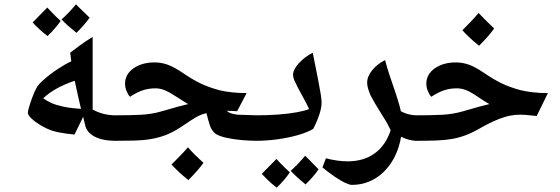

<svg xmlns="http://www.w3.org/2000/svg" viewBox="-20 -661 2591 889"><path d="M516 -9Q455 -9 418 -28.5Q381 -48 374 -83L365 -120L325 -38Q304 -40 285.5 -42.5Q267 -45 250.5 -48.5Q234 -52 218 -57Q193 -66 168 -81Q143 -96 126 -112Q109 -128 109 -139Q109 -147 115.5 -168.5Q122 -190 131 -214Q140 -238 147 -250Q156 -270 185 -294Q213 -319 249 -342.5Q285 -366 310 -377L305 -417Q331 -437 347.5 -449Q364 -461 378 -470.5Q392 -480 409 -490Q409 -406 409 -322Q409 -238 409 -154Q457 -127 516 -127Q524 -127 524 -119V-17Q524 -9 516 -9ZM355 -157Q349 -181 342 -213.5Q335 -246 326 -287Q233 -256 180 -206Q212 -184 241 -175.5Q270 -167 296 -163Q310 -161 324.5 -159.5Q339 -158 355 -157ZM334 -509Q313 -526 296 -541Q279 -556 265 -571Q284 -588 300.5 -605.5Q317 -623 332 -641Q341 -631 357 -616Q373 -601 395 -579Q368 -542 334 -509ZM200 -494Q178 -511 161 -527Q144 -543 131 -557Q148 -574 165 -591.5Q182 -609 199 -626Q208 -616 223.5 -600Q239 -584 261 -564Q248 -546 233 -528.5Q218 -511 200 -494Z M507 -9Q499 -9 499 -17V-119Q499 -127 507 -127Q580 -127 631 -129.5Q682 -132 730 -146Q773 -159 803.5 -167Q834 -175 851 -179Q838 -187 824.5 -195.5Q811 -204 797 -213Q765 -234 743.5 -243Q722 -252 700 -252Q670 -252 643 -243.5Q616 -235 582 -213Q573 -222 566 -239.5Q559 -257 559 -273Q559 -317 598 -344.5Q637 -372 696 -372Q728 -372 757.5 -361Q787 -350 824 -325Q869 -294 907 -275.5Q945 -257 997 -243Q1023 -237 1054 -233.5Q1085 -230 1122 -230L1078 -146Q1070 -147 1062 -147Q1054 -147 1046 -147.5Q1038 -148 1030 -148Q1040 -139 1052 -135.5Q1064 -132 1079 -130Q1102 -129 1126.5 -128.5Q1151 -128 1173 -127Q1181 -127 1181 -119V-17Q1181 -9 1173 -9Q1137 -9 1098 -12.5Q1059 -16 1026.5 -23.5Q994 -31 979 -41Q959 -56 950.5 -84Q942 -112 936 -137Q917 -133 901.5 -125.5Q886 -118 867 -105.5Q848 -93 818 -73Q782 -49 748 -36Q714 -23 678 -17Q642 -11 600 -10Q558 -9 507 -9ZM852 173Q825 151 806 133Q787 115 774 101Q794 81 813 61.5Q832 42 850 21Q876 51 922 93Q911 109 893 129.5Q875 150 852 173Z M1164 -9Q1156 -9 1156 -17V-119Q1156 -127 1164 -127Q1217 -127 1266 -130.5Q1315 -134 1353.5 -141Q1392 -148 1411 -156Q1401 -179 1385 -207.5Q1369 -236 1361 -252Q1351 -271 1344 -286.5Q1337 -302 1337 -315Q1337 -339 1364 -368.5Q1391 -398 1428 -417Q1443 -342 1452 -296.5Q1461 -251 1465 -225.5Q1469 -200 1469 -185Q1469 -162 1458 -129Q1447 -96 1430 -64Q1403 -48 1359.5 -35.5Q1316 -23 1265 -16Q1214 -9 1164 -9ZM1395 193Q1352 158 1326 130Q1358 102 1393 60Q1396 63 1411.5 78.5Q1427 94 1455 123Q1445 138 1430 155.5Q1415 173 1395 193ZM1261 208Q1236 188 1219.5 172Q1203 156 1192 144Q1209 127 1226 109.5Q1243 92 1260 75Q1266 82 1281.5 98Q1297 114 1322 137Q1309 156 1294 173.5Q1279 191 1261 208Z M1609 195Q1598 195 1577 185Q1556 175 1529 156.5Q1502 138 1473 114L1489 72Q1516 79 1541.5 82.5Q1567 86 1590 86Q1664 86 1715 49Q1766 12 1789 -58Q1782 -73 1773.5 -88.5Q1765 -104 1755 -119Q1733 -154 1718 -179.5Q1703 -205 1695 -221Q1688 -238 1684 -252Q1680 -266 1680 -278Q1680 -307 1703 -335.5Q1726 -364 1763 -383Q1768 -364 1773.5 -345Q1779 -326 1786 -306Q1808 -243 1820.5 -203Q1833 -163 1836 -146Q1870 -127 1911 -127Q1919 -127 1919 -119V-17Q1919 -9 1911 -9Q1874 -9 1837 -28Q1826 38 1794 88.5Q1762 139 1714.5 167Q1667 195 1609 195Z M1902 -9Q1894 -9 1894 -17V-119Q1894 -127 1902 -127Q1975 -127 2026 -129.5Q2077 -132 2125 -146Q2168 -159 2198.5 -167Q2229 -175 2246 -179Q2232 -187 2218.5 -195.5Q2205 -204 2192 -213Q2160 -235 2138.5 -243.5Q2117 -252 2095 -252Q2065 -252 2038 -243.5Q2011 -235 1977 -213Q1968 -222 1961 -239.5Q1954 -257 1954 -273Q1954 -317 1993 -344.5Q2032 -372 2091 -372Q2123 -372 2152.5 -361Q2182 -350 2219 -325Q2264 -294 2302 -275.5Q2340 -257 2392 -243Q2418 -237 2449 -233.5Q2480 -230 2517 -230L2465 -124Q2434 -127 2413.5 -129Q2393 -131 2365 -129Q2342 -127 2316 -119Q2290 -111 2264 -99Q2238 -87 2213 -73Q2174 -50 2141.5 -37Q2109 -24 2075 -18Q2041 -12 1999.5 -10.5Q1958 -9 1902 -9ZM2198 -449Q2147 -491 2121 -521Q2144 -544 2162.5 -563.5Q2181 -583 2196 -601Q2207 -589 2225 -571Q2243 -553 2268 -529Q2256 -512 2238.5 -492Q2221 -472 2198 -449Z"/></svg>

Font: Noto Naskh Arabic
Style: Bold
Weight: 700
Designer: Monotype Design Team, David Williams, Mohamad Dakak and Nizar Qandah
Foundry: Monotype Imaging Inc.
Version: Version 2.016